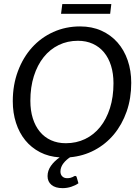

<svg xmlns="http://www.w3.org/2000/svg" viewBox="-20 -781 694 960"><path d="M355 98.6Q361.8 98.6 363.3 104.5L372.1 135.3Q357.4 146 336.4 152.8Q315.4 159.7 293 159.7Q256.8 159.7 237.3 143.3Q217.8 127 217.8 99.6Q217.8 72.3 234.6 48.3Q251.5 24.4 278.3 5.9Q223.6 2.4 180.2 -20Q136.7 -42.5 106.4 -79.6Q76.2 -116.7 60.1 -166.5Q43.9 -216.3 43.9 -274.9Q43.9 -356.4 69.6 -425Q95.2 -493.7 140.1 -543.5Q185.1 -593.3 246.8 -621.1Q308.6 -648.9 380.4 -648.9Q439.5 -648.9 486.8 -627.7Q534.2 -606.4 567.4 -568.8Q600.6 -531.2 618.4 -479.5Q636.2 -427.7 636.2 -366.7Q636.2 -289.1 613.3 -223.6Q590.3 -158.2 549.6 -109.1Q508.8 -60.1 452.6 -30.3Q396.5 -0.5 330.1 5.4Q321.3 11.2 312.7 18.8Q304.2 26.4 297.4 35.2Q290.5 43.9 286.4 54.4Q282.2 64.9 282.2 76.7Q282.2 91.8 291.3 100.8Q300.3 109.9 315.4 109.9Q325.2 109.9 332 108.2Q338.9 106.4 343.3 104.2Q347.7 102.1 350.3 100.3Q353 98.6 355 98.6ZM547.4 -364.7Q547.4 -413.1 535.2 -452.4Q522.9 -491.7 500 -519.3Q477.1 -546.9 444.1 -562Q411.1 -577.1 369.6 -577.1Q317.4 -577.1 273.7 -555.9Q230 -534.7 198.5 -495.4Q167 -456.1 149.4 -400.6Q131.8 -345.2 131.8 -276.9Q131.8 -228.5 144 -189.5Q156.2 -150.4 179.2 -122.6Q202.1 -94.7 235.1 -79.8Q268.1 -64.9 309.1 -64.9Q361.8 -64.9 405.5 -85.9Q449.2 -106.9 480.7 -146Q512.2 -185.1 529.8 -240.5Q547.4 -295.9 547.4 -364.7ZM291.5 -760.7H536.6L530.8 -711.9H285.2Z"/></svg>

Font: Carlito
Style: Italic
Weight: 400
Italic angle: -7°
Designer: Lukasz Dziedzic
Foundry: tyPoland Lukasz Dziedzic
Version: Version 1.104